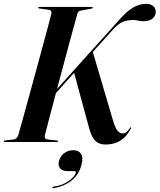

<svg xmlns="http://www.w3.org/2000/svg" viewBox="-32 -736 828 995"><path d="M200.5 -35Q198.5 -27 201.5 -20.8Q204.5 -14.5 214 -13.5L262 -8Q269 -7.5 269 -4Q269 0 263 0H-7Q-12.5 0 -12.5 -3.5Q-12.5 -7.5 -6.5 -8L40.5 -13.5Q56 -15.5 63 -37Q69.5 -59 83 -107.5Q96.5 -156 114 -220Q131.5 -284 150.2 -352.8Q169 -421.5 186.2 -484.8Q203.5 -548 216.2 -596Q229 -644 234 -664.5Q238 -683.5 219.5 -685.5L172.5 -692Q166 -692.5 166 -696.5Q166 -700 172 -700H444Q448.5 -700 448.5 -696Q448.5 -693 442.5 -691.5L387 -681Q379 -680 375.2 -676.2Q371.5 -672.5 368.5 -663Q363.5 -644.5 352.2 -604.2Q341 -564 326.5 -509.8Q312 -455.5 295.8 -395Q279.5 -334.5 263.5 -275L587 -634.5Q624.5 -677 657.2 -696.5Q690 -716 725 -716Q749.5 -716 762.5 -704Q775.5 -692 775 -674.5Q775 -653.5 758.8 -639.8Q742.5 -626 711.5 -626Q694.5 -626 683 -629.2Q671.5 -632.5 658 -632.5Q628 -632.5 604.5 -622.8Q581 -613 552.5 -581.5L449 -466.5L556.5 -102Q567 -70 578.2 -57.2Q589.5 -44.5 603.5 -44.5Q624 -44.5 641 -72.5Q644 -77 646.5 -76Q648.5 -75.5 646.5 -70.5Q605 13 515.5 13Q482.5 13 463 -5Q443.5 -23 430.5 -70L352 -358.5L258 -254Q238 -179 222.2 -119Q206.5 -59 200.5 -35ZM322 151Q289.5 151 278.8 135.5Q268 120 273.5 99Q280 74 300.2 58.2Q320.5 42.5 347 42.5Q376.5 42.5 388.2 61.8Q400 81 390.5 117Q377.5 169 338.5 199.8Q299.5 230.5 245 239Q239.5 240 239.5 236.5Q240 232.5 244.5 231.5Q291 225.5 323.5 202Q356 178.5 360.5 160Q363 151 354.5 151Z"/></svg>

Font: Fraunces 144pt SemiBold
Style: Italic
Weight: 600
Italic angle: -16°
Version: Version 1.000;[0bf87f6ff]